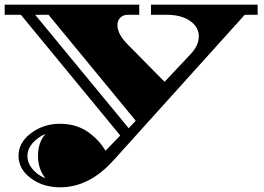

<svg xmlns="http://www.w3.org/2000/svg" viewBox="-50 -578 1128 819"><path d="M499 -31 529 -63 157 -515H100ZM-30 -515V-558H544V-515H495Q476 -515 463.5 -503Q451 -491 451 -470Q451 -432 496 -387L652 -229L762 -346Q798 -383 798 -423Q798 -463 760.5 -489Q723 -515 659 -515H594V-558H1049V-515H994L435 105Q331 221 207 221Q133 221 81 182Q29 143 29 86.5Q29 30 82.5 -10Q136 -50 205 -50Q274 -50 323 -16.5Q372 17 400 65L463 0L39 -515ZM144 183Q112 143 112 86.5Q112 30 144 -7Q110 8 88.5 33Q67 58 67 87.5Q67 117 88 142.5Q109 168 144 183Z"/></svg>

Font: Diplomata
Style: Regular
Weight: 400
Width: 7
Designer: Eduardo Rodriguez Tunni
Foundry: Eduardo Rodriguez Tunni
Version: Version 1.001